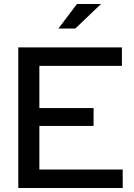

<svg xmlns="http://www.w3.org/2000/svg" viewBox="-20 -936 668 956"><path d="M71 0V-700H587V-608H176V-398H446V-309H176V-92H591V0ZM271 -794 363 -916H483L355 -794Z"/></svg>

Font: Red Hat Display Medium
Style: Regular
Weight: 500
Designer: Pentagram, MCKL
Foundry: Pentagram, MCKL
Version: Version 1.023